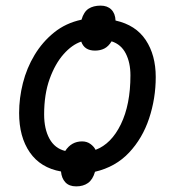

<svg xmlns="http://www.w3.org/2000/svg" viewBox="-20 -609 623 683"><path d="M251 54Q226 54 212.5 39.5Q199 25 197 1Q124 -12 86 -67Q48 -122 48 -207Q48 -260 61.5 -313.5Q75 -367 103 -413.5Q131 -460 172.5 -493.5Q214 -527 270 -539Q278 -567 295 -578Q312 -589 338 -589Q362 -589 376 -575Q390 -561 391 -536Q463 -520 498.5 -466.5Q534 -413 534 -335Q534 -259 510.5 -188Q487 -117 439 -66Q391 -15 318 2Q310 30 293 42Q276 54 251 54ZM212 -72Q234 -106 272 -106Q289 -106 301.5 -97Q314 -88 320 -76Q376 -97 410 -167Q444 -237 444 -341Q444 -386 427.5 -418.5Q411 -451 377 -462Q366 -444 351.5 -436.5Q337 -429 318 -429Q280 -429 269 -461Q236 -450 206 -416Q176 -382 156.5 -328Q137 -274 137 -202Q137 -150 156 -115.5Q175 -81 212 -72Z"/></svg>

Font: Noto Sans IKEA
Style: Italic
Weight: 400
Italic angle: -12°
Designer: Monotype Design Team
Foundry: Monotype Imaging Inc.
Version: Version 2.001